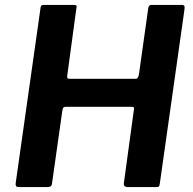

<svg xmlns="http://www.w3.org/2000/svg" viewBox="-20 -762 786 782"><path d="M247 -327Q242 -327 238.5 -324Q235 -321 234 -312L192 -16Q191 -6 186 -3Q181 0 170 0H59Q48 0 45.5 -4Q43 -8 44 -17L145 -729Q146 -737 148.5 -739.5Q151 -742 158 -742H282Q289 -742 291 -739Q293 -736 291 -728L254 -455Q253 -446 255 -443.5Q257 -441 263 -441H532Q539 -441 542 -447Q545 -453 546 -460L584 -730Q586 -738 589 -740Q592 -742 598 -742H721Q728 -742 730.5 -738Q733 -734 731 -721L631 -15Q630 -5 627 -2.5Q624 0 613 0H503Q491 0 487 -4.5Q483 -9 485 -20L526 -320Q527 -327 516 -327Z"/></svg>

Font: Libre Franklin SemiBold
Style: Italic
Weight: 600
Italic angle: -8°
Designer: Pablo Impallari, Rodrigo Fuenzalida, Nhung Nguyen
Foundry: Impallari Type
Version: Version 3.000